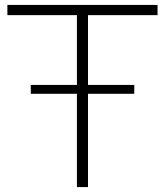

<svg xmlns="http://www.w3.org/2000/svg" viewBox="-20 -760 670 780"><path d="M620 -698.5H337.5V-415H525.5V-379H337.5V0H292.5V-379H105V-415H292.5V-698.5H10V-740H620Z"/></svg>

Font: Encode Sans Expanded ExtraLight
Style: Regular
Weight: 275
Width: 7
Designer: Multiple Designers
Foundry: Impallari Type
Version: Version 2.000